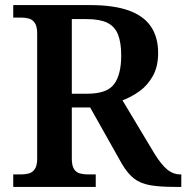

<svg xmlns="http://www.w3.org/2000/svg" viewBox="-20 -734 732 754"><path d="M32 0V-49H63Q80 -49 94 -53Q108 -57 117 -70.5Q126 -84 126 -111V-602Q126 -630 117 -643.5Q108 -657 94 -661Q80 -665 63 -665H32V-714H334Q426 -714 485 -693Q544 -672 572.5 -630Q601 -588 601 -526Q601 -473 580.5 -436Q560 -399 528 -376Q496 -353 461 -340L587 -130Q613 -88 636.5 -68.5Q660 -49 689 -49H692V0H667Q606 0 568 -7Q530 -14 505.5 -33.5Q481 -53 459 -90L334 -312H262V-111Q262 -84 270.5 -70.5Q279 -57 293.5 -53Q308 -49 325 -49H356V0ZM323 -366Q400 -366 428 -403.5Q456 -441 456 -516Q456 -568 443 -599.5Q430 -631 400.5 -645Q371 -659 321 -659H262V-366Z"/></svg>

Font: Noto Serif Armenian SemiBold
Style: Regular
Weight: 600
Version: Version 2.007